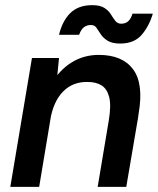

<svg xmlns="http://www.w3.org/2000/svg" viewBox="-20 -725 613 745"><path d="M20 0 104 -500H209L200 -408L132 0ZM359 0 402 -257 516 -270 470 0ZM402 -257Q412 -317 403.5 -349Q395 -381 373.5 -394Q352 -407 320 -407Q262 -408 224.5 -369.5Q187 -331 175 -260L132 -262Q146 -342 178 -397.5Q210 -453 257.5 -482.5Q305 -512 363 -512Q455 -512 496.5 -456Q538 -400 518 -285L514 -257ZM446 -556Q415 -556 397.5 -567Q380 -578 371 -592Q362 -606 354.5 -617Q347 -628 333 -628Q318 -628 306.5 -620Q295 -612 287 -590H209Q222 -644 253 -674.5Q284 -705 338 -705Q369 -705 385.5 -694Q402 -683 410.5 -669Q419 -655 427.5 -644Q436 -633 450 -633Q468 -633 478.5 -643.5Q489 -654 494 -672H573Q558 -622 529 -589Q500 -556 446 -556Z"/></svg>

Font: Figtree SemiBold
Style: Italic
Weight: 600
Italic angle: -9.5°
Foundry: Erik Kennedy
Version: Version 2.001;gftools[0.9.30]